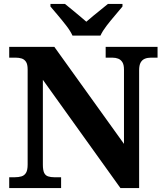

<svg xmlns="http://www.w3.org/2000/svg" viewBox="-20 -951 832 971"><path d="M26.6 0V-54.6H54.8Q73.6 -54.6 88.5 -59Q103.4 -63.4 111.6 -77Q119.8 -90.6 119.8 -118.6V-599.4Q119.8 -626 111.4 -638.5Q103 -651 89.5 -655.2Q76 -659.4 60.2 -659.4H26.6V-714H254.8L607 -223.4V-599.4Q607 -623.6 598.9 -636.4Q590.8 -649.2 577.9 -654.3Q565 -659.4 548.6 -659.4H514.4V-714H776.8V-659.4H742.6Q725.6 -659.4 712.2 -653.8Q698.8 -648.2 691.2 -634.6Q683.6 -621 683.6 -595.4V0H589L196.8 -547.4V-118.6Q196.8 -90.6 203.3 -77Q209.8 -63.4 223.2 -59Q236.6 -54.6 254.8 -54.6H289V0ZM346.6 -771Q336.2 -794 315.8 -820.5Q295.4 -847 273.3 -873Q251.2 -899 235.2 -918V-931H308.6Q322.4 -920.6 341.7 -904.2Q361 -887.8 381.3 -871.3Q401.6 -854.8 416.6 -841.2Q431.6 -854.8 452.1 -871.3Q472.6 -887.8 492.7 -904.2Q512.8 -920.6 525.6 -931H599.4V-918Q584 -899 561.6 -873Q539.2 -847 518.9 -820.5Q498.6 -794 488 -771Z"/></svg>

Font: Noto Serif Hentaigana ExtraLight
Style: Regular
Weight: 200
Designer: Kazuhiro Yamada
Foundry: nipponia
Version: Version 1.000